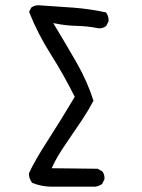

<svg xmlns="http://www.w3.org/2000/svg" viewBox="-20 -725 540 731"><path d="M377.9 -46.9Q377.9 -62.5 369.1 -72.8L351.6 -82.5L176.8 -84.5L179.7 -90.8Q195.3 -126 231.7 -179Q268.1 -231.9 292.5 -268.6Q316.9 -305.2 335.9 -341.3Q313 -414.1 272.7 -484.6Q232.4 -555.2 182.6 -637.2L192.4 -635.3Q231 -627.4 272 -626.5Q314 -625.5 353 -617.7Q356 -617.2 360.6 -617.2Q365.2 -617.2 371.6 -619.1Q377.9 -621.1 384.3 -626L393.1 -643.6Q393.6 -646 393.6 -649.4Q393.6 -652.8 392.6 -657.7Q390.6 -668.5 383.3 -677.7Q323.7 -690.9 260.3 -695.8Q196.8 -700.7 132.3 -704.6Q128.9 -705.1 127 -705.1Q111.3 -705.1 99.1 -696.3L90.8 -679.7Q123.5 -596.7 173.1 -518.6Q222.7 -440.4 264.6 -356.4Q210.9 -266.1 161.4 -189.5Q111.8 -112.8 90.3 -65.4Q90.3 -63.5 90.3 -61.5Q90.3 -44.9 102.5 -28.8Q138.2 -14.2 178.2 -14.2Q182.6 -14.2 187.5 -14.2H342.3Q356.4 -16.1 368.7 -24.4L377.4 -42Q377.9 -44.4 377.9 -46.9Z"/></svg>

Font: Bakudai
Style: Light
Weight: 300
Version: Version 1.48